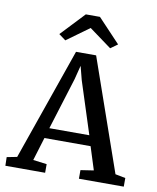

<svg xmlns="http://www.w3.org/2000/svg" viewBox="-94 -791 701 856"><g transform="rotate(10 256.5 -363.5)"><path d="M155 -597 124 -620 225 -727H289L390 -620L358 -597L257 -671ZM-11 0 -12 -39 34 -48 211 -555H302L479 -48L525 -39V0H322V-39L381 -48L348 -152H139L107 -47L169 -39V0ZM226 -434 153 -199H334L258 -435L242 -497Z"/></g></svg>

Font: Aikya Medium
Style: Regular
Weight: 500
Designer: Neelakash Kshetrimayum (Latin subset based on Merriweather by Eben Sorkin)
Foundry: Brand New Type
Version: Version 1.00 b005